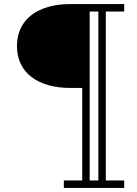

<svg xmlns="http://www.w3.org/2000/svg" viewBox="-20 -770 671 940"><path d="M323 -339.5H382.5V113.5H292.5V150H588V113.5H498V-713.5H588V-750H323C170 -750 63 -678.5 63 -544.5C63 -411 170 -339.5 323 -339.5ZM461.5 113.5H419V-713.5H461.5Z"/></svg>

Font: Bodoni* 06pt Medium
Style: Regular
Weight: 500
Version: Version 2.3